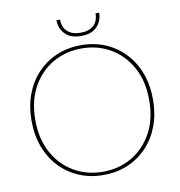

<svg xmlns="http://www.w3.org/2000/svg" viewBox="-93 -952 978 1046"><g transform="rotate(-10 396.0 -429.5)"><path d="M396 8Q323 8 261.5 -18Q200 -44 154.5 -92Q109 -140 84.5 -206Q60 -272 60 -351Q60 -430 84.5 -496Q109 -562 154.5 -610Q200 -658 261.5 -684Q323 -710 396 -710Q470 -710 531 -684Q592 -658 637.5 -610Q683 -562 707.5 -496Q732 -430 732 -351Q732 -272 707.5 -206Q683 -140 637.5 -92Q592 -44 531 -18Q470 8 396 8ZM396 -10Q484 -10 555 -51Q626 -92 668.5 -168.5Q711 -245 711 -351Q711 -457 668.5 -533.5Q626 -610 555 -651Q484 -692 396 -692Q309 -692 237.5 -651Q166 -610 123.5 -533.5Q81 -457 81 -351Q81 -245 123.5 -168.5Q166 -92 237.5 -51Q309 -10 396 -10ZM525 -863Q525 -839 513 -815Q501 -791 475.5 -775Q450 -759 407 -759Q364 -759 338.5 -775Q313 -791 301 -815Q289 -839 289 -863V-867H309Q309 -824 335 -800.5Q361 -777 407 -777Q454 -777 479.5 -800.5Q505 -824 505 -867H525Z"/></g></svg>

Font: Poppins Devanagari Thin
Style: Regular
Weight: 100
Designer: Ninad Kale (Devanagari), Jonny Pinhorn (Latin)
Foundry: Indian Type Foundry
Version: 4.005